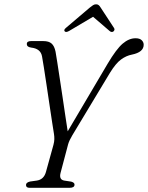

<svg xmlns="http://www.w3.org/2000/svg" viewBox="-20 -896 706 916"><path d="M335.5 -15Q335.5 0 312 0H121Q104 0 104 -13.5Q104 -25.5 123.5 -30L155.5 -34.5Q189 -39.5 199 -75L235 -205Q239 -220 239.2 -232.2Q239.5 -244.5 237.5 -257Q234.5 -274.5 228.8 -312.2Q223 -350 216 -397.2Q209 -444.5 202 -491.2Q195 -538 189.2 -574.8Q183.5 -611.5 180.5 -627Q174 -664 128.5 -669Q108 -672 108 -685Q107 -700 128 -700H186.5Q213 -700 226.2 -688.2Q239.5 -676.5 245 -649.5Q248 -633.5 253.2 -599.2Q258.5 -565 265.2 -520.8Q272 -476.5 279 -429.5Q286 -382.5 292.2 -340.2Q298.5 -298 303 -269.5L493.5 -592Q535 -662 565.2 -687.8Q595.5 -713.5 626.5 -713.5Q646.5 -713.5 656 -704.2Q665.5 -695 665.5 -682.5Q665.5 -647 609.5 -635.5Q582.5 -630.5 557.5 -612.2Q532.5 -594 504.5 -548.5L325 -250.5Q310 -225.5 305 -207.5L269 -71.5Q260.5 -39 286.5 -34.5L319.5 -29.5Q336 -25 335.5 -15ZM520.5 -745.5Q512 -740 502.5 -748.5L424 -816L310 -748.5Q295 -740 289 -746Q282.5 -753 294.5 -763L408 -859.5Q417 -867 423.8 -871.2Q430.5 -875.5 438.5 -875.5Q446.5 -875.5 451.2 -871.2Q456 -867 460.5 -859.5L524 -762.5Q527.5 -757.5 525.8 -752.8Q524 -748 520.5 -745.5Z"/></svg>

Font: Fraunces 72pt S050 Light
Style: Italic
Weight: 300
Italic angle: -16°
Version: Version 1.000; ttfautohint (v1.8.3)